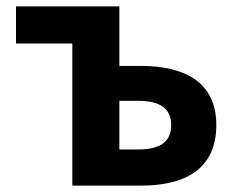

<svg xmlns="http://www.w3.org/2000/svg" viewBox="-20 -580 738 600"><path d="M206 0H421C556 0 656 -50 656 -189C656 -324 556 -374 421 -374H353V-560H30V-444H206ZM353 -113V-265H412C481 -265 515 -240 515 -190C515 -137 481 -113 412 -113Z"/></svg>

Font: Noto Sans TC
Style: Bold
Weight: 700
Designer: Ryoko NISHIZUKA 西塚涼子 (kana, bopomofo & ideographs); Paul D. Hunt (Latin, Greek & Cyrillic); Sandoll Communications 산돌커뮤니
Foundry: Adobe
Version: Version 2.004;hotconv 1.0.118;makeotfexe 2.5.65603